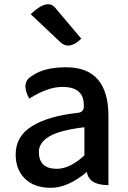

<svg xmlns="http://www.w3.org/2000/svg" viewBox="-20 -886 615 919"><path d="M396 -63Q304 13 224 13Q145 13 100 -30Q55 -74 55 -146Q55 -234 133 -282Q212 -331 354 -346Q384 -350 381 -382Q382 -470 279 -470Q208 -470 120 -414Q77 -492 135 -524Q191 -564 296 -564Q499 -564 499 -331V0Q405 0 396 -63ZM252 -78Q314 -78 384 -142V-277Q266 -263 216 -233Q166 -203 166 -159Q166 -78 252 -78ZM369 -701Q311 -644 268 -685L127 -818Q206 -894 244 -849L369 -701Z"/></svg>

Font: Swei Half Moon CJK TC
Style: Medium
Weight: 500
Version: Version 2.125